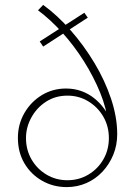

<svg xmlns="http://www.w3.org/2000/svg" viewBox="-20 -756 551 783"><path d="M252 7Q197 7 151.5 -19Q106 -45 79.5 -90Q53 -135 53 -194Q53 -249 79.5 -295Q106 -341 150.5 -368Q195 -395 249 -395Q283 -395 312 -384.5Q341 -374 364 -355.5Q387 -337 403.5 -314.5Q420 -292 430 -268L421 -252Q415 -313 388.5 -378Q362 -443 322 -506.5Q282 -570 233.5 -623.5Q185 -677 135 -714L156 -736Q214 -694 268 -632.5Q322 -571 365 -499.5Q408 -428 433 -353Q458 -278 458 -209Q458 -164 442 -125Q426 -86 398 -56Q370 -26 332.5 -9.5Q295 7 252 7ZM255 -21Q302 -21 340.5 -44Q379 -67 401.5 -106Q424 -145 424 -193Q424 -241 401.5 -280Q379 -319 340.5 -342.5Q302 -366 255 -366Q206 -366 168 -341.5Q130 -317 108 -277Q86 -237 86 -193Q86 -145 108.5 -106Q131 -67 169.5 -44Q208 -21 255 -21ZM338 -684 156 -566 142 -587 324 -704Z"/></svg>

Font: Josefin Sans Thin ExtraLight
Style: Regular
Weight: 250
Version: Version 2.001